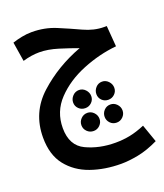

<svg xmlns="http://www.w3.org/2000/svg" viewBox="-145 -619 843 987"><g transform="rotate(-20 277.0 -126.0)"><path d="M553 222 519 125Q474 144 436 151.5Q398 159 357 159Q269 159 198 125.5Q127 92 127 -4Q127 -94 188 -158Q249 -222 341.5 -259.5Q434 -297 528 -306L519 -420H505Q450 -420 394 -446Q338 -472 277 -497.5Q216 -523 145 -523Q118 -523 90.5 -517.5Q63 -512 39 -504L56 -398Q103 -412 146 -412Q193 -412 248 -395Q303 -378 349 -361Q215 -311 115 -220.5Q15 -130 15 7Q15 102 61 160Q107 218 182.5 244.5Q258 271 348 271Q389 271 441 261Q493 251 553 222ZM272 -61Q292 -61 306.5 -75Q321 -89 321 -109Q321 -129 306.5 -144.5Q292 -160 272 -160Q251 -160 236.5 -144.5Q222 -129 222 -109Q222 -89 236.5 -75Q251 -61 272 -61ZM398 -61Q418 -61 432.5 -75Q447 -89 447 -109Q447 -129 432.5 -144.5Q418 -160 398 -160Q377 -160 363 -144.5Q349 -129 349 -109Q349 -89 363 -75Q377 -61 398 -61ZM272 64Q292 64 306.5 49.5Q321 35 321 15Q321 -5 306.5 -20Q292 -35 272 -35Q251 -35 236.5 -20Q222 -5 222 15Q222 35 236.5 49.5Q251 64 272 64ZM398 64Q418 64 432.5 49.5Q447 35 447 15Q447 -5 432.5 -20Q418 -35 398 -35Q377 -35 363 -20Q349 -5 349 15Q349 35 363 49.5Q377 64 398 64Z"/></g></svg>

Font: Noto Sans Arabic UI ExtraCondensed Semi
Style: Regular
Weight: 600
Width: 3
Designer: Nadine Chahine - Monotype Design Team
Foundry: Monotype Imaging Inc.
Version: Version 1.900